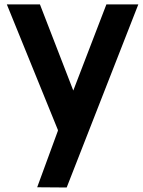

<svg xmlns="http://www.w3.org/2000/svg" viewBox="-20 -582 634 852"><path d="M452.1 -562.5H593.8L275.9 250L145 249L236.3 0L237.3 -4.4L10.3 -562.5H157.2L305.2 -180.2Z"/></svg>

Font: Manrope3 ExtraBold
Style: Bold
Weight: 800
Width: 4
Designer: Mikhail Sharanda
Foundry: Mikhail Sharanda
Version: Version 3.000;PS 003.000;hotconv 1.0.88;makeotf.lib2.5.64775